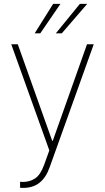

<svg xmlns="http://www.w3.org/2000/svg" viewBox="-20 -755 533 975"><path d="M82 198.2V168L96.7 168.9Q130.4 168.9 157.7 151.4Q185.1 133.8 204.1 82L230.5 8.8L37.1 -530.3H70.3L245.1 -40H248L421.9 -530.3H456.1L232.4 93.8Q213.9 146.5 180.7 172.9Q147.5 199.2 97.7 199.2Q85.9 199.2 82 198.2ZM385.7 -735.4H422.9L293.9 -585.9H263.7ZM250 -735.4H287.1L184.6 -585.9H156.2Z"/></svg>

Font: Pretendard Std Thin
Style: Regular
Weight: 100
Designer: Base glyphs from Inter by Rasmus Andersson; Hangeul glyphs from Noto Sans CJK(Source Han Sans) by Jang Soo-young and Kan
Foundry: Kil Hyung-jin
Version: Version 1.309